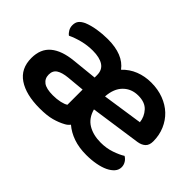

<svg xmlns="http://www.w3.org/2000/svg" viewBox="-86 -733 993 993"><g transform="rotate(45 410.5 -236.5)"><path d="M246 -488Q359 -488 406 -424Q436 -456 476.5 -472Q517 -488 564 -488Q613 -488 654 -472.5Q695 -457 724 -429.5Q753 -402 769.5 -363.5Q786 -325 786 -280Q786 -252 771 -238Q756 -224 730 -220L452 -180Q466 -129 504.5 -106Q543 -83 598 -83Q640 -83 676 -95.5Q712 -108 734 -122Q748 -114 756.5 -100Q765 -86 765 -70Q765 -50 751.5 -34.5Q738 -19 715 -8Q692 3 659.5 9Q627 15 590 15Q537 15 495.5 0.5Q454 -14 424 -40Q413 -26 399 -19Q372 -4 337.5 5.5Q303 15 249 15Q149 15 92 -23.5Q35 -62 35 -139Q35 -206 77.5 -241.5Q120 -277 201 -285L338 -299V-317Q338 -355 310.5 -373Q283 -391 233 -391Q194 -391 157 -381.5Q120 -372 91 -358Q80 -366 72.5 -379.5Q65 -393 65 -409Q65 -429 74.5 -441.5Q84 -454 105 -464Q134 -476 171 -482Q208 -488 246 -488ZM250 -81Q279 -81 303 -86.5Q327 -92 338 -100V-211L241 -202Q201 -198 180 -184.5Q159 -171 159 -142Q159 -113 180.5 -97Q202 -81 250 -81ZM564 -393Q514 -393 481.5 -360.5Q449 -328 445 -268L667 -301Q663 -338 638 -365.5Q613 -393 564 -393Z"/></g></svg>

Font: Baloo Tammudu 2 SemiBold
Style: Regular
Weight: 600
Designer: Maithili Shingre, Omkar Shende and Ek Type
Foundry: Ek Type
Version: Version 1.640;hotconv 1.0.111;makeotfexe 2.5.65597; ttfautoh